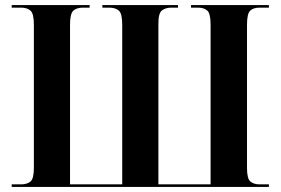

<svg xmlns="http://www.w3.org/2000/svg" viewBox="-20 -734 1102 754"><path d="M26 0V-10H63Q86 -10 99.5 -21Q113 -32 113 -74V-637Q113 -681 99.5 -692.5Q86 -704 63 -704H26V-714H332V-704H305Q282 -704 268.5 -692.5Q255 -681 255 -637V-10H460V-636Q460 -681 446.5 -692.5Q433 -704 409 -704H382V-714H679V-704H653Q631 -704 616.5 -693.5Q602 -683 602 -642V-10H807V-637Q807 -681 794 -692.5Q781 -704 758 -704H730V-714H1036V-704H999Q976 -704 963 -692.5Q950 -681 950 -637V-74Q950 -32 963.5 -21Q977 -10 999 -10H1036V0Z"/></svg>

Font: Noto Serif Display SemiCondensed
Style: Bold
Weight: 700
Width: 4
Designer: Monotype Design Team
Foundry: Monotype Imaging Inc.
Version: Version 2.009